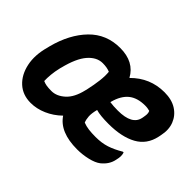

<svg xmlns="http://www.w3.org/2000/svg" viewBox="-103 -797 1055 1055"><g transform="rotate(45 425.0 -269.0)"><path d="M332 -550Q440 -550 484 -469Q564 -550 676 -550Q733 -550 770.5 -526Q808 -502 824 -461.5Q840 -421 829 -370L826 -355Q810 -279 746.5 -244Q683 -209 581 -209Q517 -209 483 -219Q474 -184 475.5 -161.5Q477 -139 484 -122Q504 -114 527.5 -111Q551 -108 582 -108Q629 -108 666 -120Q703 -132 745 -157H751Q755 -145 755 -132Q755 -119 750 -99Q746 -78 734 -59Q722 -40 702 -24Q680 -7 639.5 2.5Q599 12 558 12Q424 12 373 -65Q335 -28 289 -8Q243 12 197 12Q135 12 94 -25.5Q53 -63 39.5 -127Q26 -191 48 -269L51 -282Q83 -404 154 -477Q225 -550 332 -550ZM505 -305 504 -301Q530 -297 566 -297Q676 -297 689 -364L690 -369Q693 -385 693.5 -396Q694 -407 689 -418Q681 -420 672.5 -421.5Q664 -423 653 -423Q592 -423 556.5 -394Q521 -365 505 -305ZM177 -237Q169 -203 166.5 -175.5Q164 -148 165 -126Q178 -120 193 -117.5Q208 -115 232 -115Q272 -115 308.5 -148Q345 -181 361 -250L363 -257Q374 -307 378.5 -345Q383 -383 380 -413Q357 -423 323 -423Q277 -423 239.5 -380Q202 -337 179 -244Z"/></g></svg>

Font: Recursive Sn Csl St
Style: Bold Italic
Weight: 700
Italic angle: -15°
Version: Version 1.079;hotconv 1.0.112;makeotfexe 2.5.65598; ttfautoh